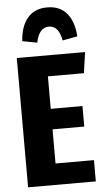

<svg xmlns="http://www.w3.org/2000/svg" viewBox="-62 -987 556 1025"><g transform="rotate(-5 216.0 -474.0)"><path d="M412 -693 396 -581H203V-407H373V-297H203V-114H409V0H46V-693ZM378 -780 298 -765Q284 -845 231 -845Q178 -845 162 -765L83 -780Q88 -859 125.5 -903.5Q163 -948 231 -948Q299 -948 336 -903.5Q373 -859 378 -780Z"/></g></svg>

Font: Fira Sans Extra Condensed
Style: Bold
Weight: 700
Width: 1
Designer: Carrois Corporate & Edenspiekermann AG
Foundry: Carrois Corporate GbR & Edenspiekermann AG
Version: Version 4.203